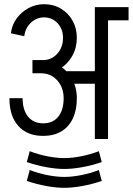

<svg xmlns="http://www.w3.org/2000/svg" viewBox="-20 -664 634 917"><path d="M281 -483Q281 -525 255 -553Q229 -581 190 -581V-644Q235 -644 270.5 -623Q306 -602 326.5 -565.5Q347 -529 347 -483ZM96 -491 32 -505Q37 -545 59.5 -576Q82 -607 116.5 -625.5Q151 -644 191 -644V-581Q154 -581 127 -555Q100 -529 96 -491ZM274 -264V-324H490V-264ZM284 -194Q284 -246 253.5 -280Q223 -314 176 -314V-374Q225 -374 263.5 -350.5Q302 -327 324.5 -286.5Q347 -246 347 -194ZM186 -15Q110 -15 67.5 -62.5Q25 -110 25 -195H88Q88 -139 114 -107Q140 -75 186 -75ZM186 -15V-75Q233 -75 258.5 -107Q284 -139 284 -195H347Q347 -139 328 -98.5Q309 -58 273 -36.5Q237 -15 186 -15ZM135 -314V-377H186V-314ZM185 -314V-377Q226 -377 253.5 -407.5Q281 -438 281 -484H347Q347 -436 325.5 -397.5Q304 -359 267.5 -336.5Q231 -314 185 -314ZM433 0V-630H496V0ZM455 -567V-630H594V-567ZM287 143V91Q323 91 367 82.5Q411 74 452 58L466 110Q420 126 372.5 134.5Q325 143 287 143ZM287 143Q249 143 201.5 134.5Q154 126 108 110L122 58Q163 74 207 82.5Q251 91 287 91ZM287 233V181Q323 181 367 172.5Q411 164 452 148L466 200Q420 216 372.5 224.5Q325 233 287 233ZM287 233Q249 233 201.5 224.5Q154 216 108 200L122 148Q163 164 207 172.5Q251 181 287 181Z"/></svg>

Font: Akshar Light
Style: Regular
Weight: 300
Designer: Tall Chai
Foundry: Tall Chai
Version: Version 1.100